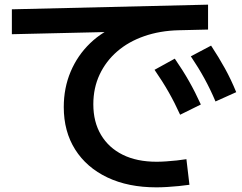

<svg xmlns="http://www.w3.org/2000/svg" viewBox="-20 -758 1040 825"><path d="M652 47Q531 47 441.5 4.5Q352 -38 303 -115.5Q254 -193 254 -298Q254 -380 283.5 -450Q313 -520 367.5 -572.5Q422 -625 497 -653L507 -622L31 -611V-718L874 -738V-631L747 -628Q667 -626 599.5 -602.5Q532 -579 483.5 -537Q435 -495 408 -437.5Q381 -380 381 -310Q381 -234 414 -178.5Q447 -123 507.5 -93Q568 -63 653 -63Q671 -63 693.5 -64.5Q716 -66 739.5 -68.5Q763 -71 781 -74L794 36Q773 39 748 41.5Q723 44 698 45.5Q673 47 652 47ZM754 -265Q731 -316 704.5 -362.5Q678 -409 644 -458L731 -506Q765 -457 792 -409.5Q819 -362 843 -309ZM906 -322Q884 -374 858.5 -420.5Q833 -467 800 -516L887 -562Q920 -512 946.5 -464Q973 -416 995 -362Z"/></svg>

Font: M PLUS 1 SemiBold
Style: Regular
Weight: 600
Designer: Coji Morishita
Foundry: UNDERFOREST DESIGN
Version: Version 1.001